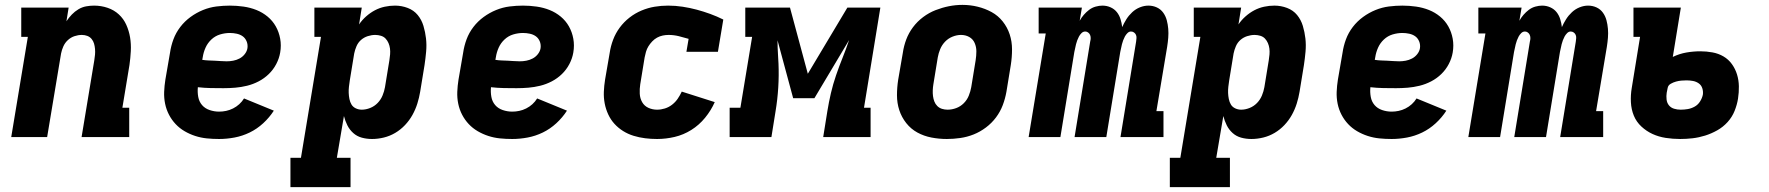

<svg xmlns="http://www.w3.org/2000/svg" viewBox="-20 -561 7240 786"><path d="M26 0 94 -410H67V-530H261L252 -474Q262 -489 274 -501.5Q286 -514 301 -523Q316 -532 332.5 -535Q349 -538 365 -538Q394 -538 420.5 -529Q447 -520 466.5 -502Q486 -484 497 -459.5Q508 -435 512.5 -408Q517 -381 515.5 -352Q514 -323 510 -295L481 -120H509V0H314L366 -314Q368 -326 369 -337.5Q370 -349 369 -360.5Q368 -372 365 -382.5Q362 -393 355 -401.5Q348 -410 337.5 -414Q327 -418 315 -418Q300 -418 285 -413Q270 -408 258 -397Q246 -386 239.5 -371.5Q233 -357 230 -342L173 0Z M877 8Q851 8 826.5 5.5Q802 3 779 -4.5Q756 -12 735.5 -24Q715 -36 699 -53Q683 -70 672 -91Q661 -112 656 -136Q651 -160 652 -185Q653 -210 657 -235L676 -345Q680 -373 690 -400Q700 -427 718 -450.5Q736 -474 760 -491.5Q784 -509 811 -520Q838 -531 866 -534.5Q894 -538 921 -538Q949 -538 977 -534Q1005 -530 1030 -520Q1055 -510 1075.5 -493Q1096 -476 1109 -453Q1122 -430 1127 -402.5Q1132 -375 1127 -346Q1123 -322 1111 -299Q1099 -276 1080.5 -258Q1062 -240 1039 -228Q1016 -216 991.5 -210Q967 -204 943 -202Q919 -200 895 -200Q869 -200 842.5 -200.5Q816 -201 790 -204Q788 -184 791.5 -164.5Q795 -145 807 -131Q819 -117 838 -110.5Q857 -104 877 -104Q891 -104 905.5 -107Q920 -110 934 -117Q948 -124 959.5 -134.5Q971 -145 979 -158L1101 -108Q1083 -80 1057.5 -56.5Q1032 -33 1002 -18.5Q972 -4 940 2Q908 8 877 8ZM908 -310Q921 -310 934.5 -312.5Q948 -315 960.5 -321.5Q973 -328 982 -339.5Q991 -351 993 -364Q995 -379 989.5 -392Q984 -405 973.5 -412.5Q963 -420 949 -423Q935 -426 921 -426Q901 -426 881 -420Q861 -414 845.5 -399.5Q830 -385 821.5 -366Q813 -347 810 -327L808 -316Q821 -314 833.5 -313.5Q846 -313 858.5 -312.5Q871 -312 883.5 -311Q896 -310 908 -310Z M1169 205V85H1212L1294 -410H1267V-530H1461L1450 -461Q1462 -479 1479 -494Q1496 -509 1515 -519Q1534 -529 1555 -533.5Q1576 -538 1597 -538Q1624 -538 1649 -528.5Q1674 -519 1690 -499.5Q1706 -480 1713.5 -455Q1721 -430 1724 -403.5Q1727 -377 1724.5 -349.5Q1722 -322 1718 -295L1700 -185Q1696 -161 1688.5 -137Q1681 -113 1668.5 -90.5Q1656 -68 1638 -49Q1620 -30 1598 -17Q1576 -4 1551.5 2Q1527 8 1503 8Q1481 8 1461 2.5Q1441 -3 1426 -16.5Q1411 -30 1402 -48Q1393 -66 1388 -86L1359 85H1415V205ZM1461 -112Q1478 -112 1495.5 -119Q1513 -126 1526 -139.5Q1539 -153 1546 -170Q1553 -187 1556 -204L1574 -314Q1576 -326 1577 -338.5Q1578 -351 1576.5 -362.5Q1575 -374 1570.5 -384.5Q1566 -395 1558.5 -403Q1551 -411 1539.5 -414.5Q1528 -418 1516 -418Q1501 -418 1485.5 -413Q1470 -408 1458 -397.5Q1446 -387 1439.5 -372Q1433 -357 1430 -342L1412 -232Q1410 -219 1408.5 -206Q1407 -193 1407.5 -180.5Q1408 -168 1410.5 -155.5Q1413 -143 1419 -133Q1425 -123 1436.5 -117.5Q1448 -112 1461 -112Z M2077 8Q2051 8 2026.5 5.5Q2002 3 1979 -4.5Q1956 -12 1935.5 -24Q1915 -36 1899 -53Q1883 -70 1872 -91Q1861 -112 1856 -136Q1851 -160 1852 -185Q1853 -210 1857 -235L1876 -345Q1880 -373 1890 -400Q1900 -427 1918 -450.5Q1936 -474 1960 -491.5Q1984 -509 2011 -520Q2038 -531 2066 -534.5Q2094 -538 2121 -538Q2149 -538 2177 -534Q2205 -530 2230 -520Q2255 -510 2275.5 -493Q2296 -476 2309 -453Q2322 -430 2327 -402.5Q2332 -375 2327 -346Q2323 -322 2311 -299Q2299 -276 2280.5 -258Q2262 -240 2239 -228Q2216 -216 2191.5 -210Q2167 -204 2143 -202Q2119 -200 2095 -200Q2069 -200 2042.5 -200.5Q2016 -201 1990 -204Q1988 -184 1991.5 -164.5Q1995 -145 2007 -131Q2019 -117 2038 -110.5Q2057 -104 2077 -104Q2091 -104 2105.5 -107Q2120 -110 2134 -117Q2148 -124 2159.5 -134.5Q2171 -145 2179 -158L2301 -108Q2283 -80 2257.5 -56.5Q2232 -33 2202 -18.5Q2172 -4 2140 2Q2108 8 2077 8ZM2108 -310Q2121 -310 2134.5 -312.5Q2148 -315 2160.5 -321.5Q2173 -328 2182 -339.5Q2191 -351 2193 -364Q2195 -379 2189.5 -392Q2184 -405 2173.5 -412.5Q2163 -420 2149 -423Q2135 -426 2121 -426Q2101 -426 2081 -420Q2061 -414 2045.5 -399.5Q2030 -385 2021.5 -366Q2013 -347 2010 -327L2008 -316Q2021 -314 2033.5 -313.5Q2046 -313 2058.5 -312.5Q2071 -312 2083.5 -311Q2096 -310 2108 -310Z M2670 8Q2645 8 2621 5Q2597 2 2574 -5Q2551 -12 2531 -24.5Q2511 -37 2495.5 -54Q2480 -71 2470 -92.5Q2460 -114 2455.5 -137.5Q2451 -161 2452 -185.5Q2453 -210 2457 -235L2476 -345Q2480 -372 2490 -398.5Q2500 -425 2517 -448Q2534 -471 2557 -489Q2580 -507 2606.5 -518Q2633 -529 2660 -533.5Q2687 -538 2715 -538Q2745 -538 2774.5 -533.5Q2804 -529 2832 -521.5Q2860 -514 2887.5 -504Q2915 -494 2941 -481L2919 -349H2790L2799 -402Q2779 -408 2758.5 -413Q2738 -418 2717 -418Q2705 -418 2693 -415.5Q2681 -413 2670 -407Q2659 -401 2650 -391.5Q2641 -382 2634.5 -371.5Q2628 -361 2624.5 -349Q2621 -337 2619 -326L2601 -216Q2598 -197 2599 -177.5Q2600 -158 2609 -142.5Q2618 -127 2634.5 -119.5Q2651 -112 2670 -112Q2686 -112 2702 -117Q2718 -122 2731.5 -132.5Q2745 -143 2754.5 -157Q2764 -171 2771 -186L2906 -143Q2891 -109 2866.5 -79Q2842 -49 2810 -29Q2778 -9 2742 -0.5Q2706 8 2670 8Z M2967 0V-120H3011L3059 -410H3031V-530H3214L3287 -259L3449 -530H3584L3517 -120H3544V0H3350L3367 -106Q3373 -143 3381.5 -179.5Q3390 -216 3402.5 -252.5Q3415 -289 3429.5 -325Q3444 -361 3456 -397L3314 -159H3227L3163 -396Q3163 -381 3163.5 -366Q3164 -351 3165 -336L3167 -300Q3169 -252 3166 -203Q3163 -154 3155 -106L3138 0Z M3856 8Q3824 8 3793 2Q3762 -4 3735.5 -18.5Q3709 -33 3690 -57Q3671 -81 3661.5 -110Q3652 -139 3652 -171Q3652 -203 3657 -235L3676 -345Q3680 -373 3690 -399.5Q3700 -426 3717.5 -449.5Q3735 -473 3759 -491Q3783 -509 3810 -519.5Q3837 -530 3864.5 -535.5Q3892 -541 3920 -541Q3952 -541 3982.5 -533.5Q4013 -526 4039.5 -511.5Q4066 -497 4085 -473Q4104 -449 4113.5 -420Q4123 -391 4123 -359Q4123 -327 4118 -295L4100 -185Q4095 -157 4085 -130.5Q4075 -104 4057.5 -80.5Q4040 -57 4016 -39Q3992 -21 3965.5 -10.5Q3939 0 3911 4Q3883 8 3856 8ZM3859 -112Q3877 -112 3894.5 -118.5Q3912 -125 3925.5 -138.5Q3939 -152 3946 -169.5Q3953 -187 3956 -204L3974 -314Q3977 -333 3977 -351Q3977 -369 3970 -385Q3963 -401 3948 -409.5Q3933 -418 3914 -418Q3897 -418 3879.5 -411Q3862 -404 3849 -390.5Q3836 -377 3829 -360Q3822 -343 3819 -326L3801 -216Q3799 -204 3798.5 -191.5Q3798 -179 3799.5 -167.5Q3801 -156 3805 -145.5Q3809 -135 3817 -127Q3825 -119 3836 -115.5Q3847 -112 3859 -112Z M4191 0 4261 -424H4232V-530H4409L4400 -476Q4407 -489 4417 -500.5Q4427 -512 4439 -521Q4451 -530 4465.5 -534Q4480 -538 4493 -538Q4511 -538 4526.5 -531Q4542 -524 4552 -511.5Q4562 -499 4567 -483Q4572 -467 4574 -450Q4581 -466 4591 -482Q4601 -498 4615 -511Q4629 -524 4646.5 -531Q4664 -538 4681 -538Q4700 -538 4716 -530.5Q4732 -523 4742 -509Q4752 -495 4756.5 -478Q4761 -461 4762.5 -443Q4764 -425 4762.5 -406.5Q4761 -388 4758 -369L4714 -106H4743V0H4567L4631 -391Q4632 -398 4632.5 -405Q4633 -412 4630.5 -418Q4628 -424 4622.5 -428Q4617 -432 4610 -432Q4602 -432 4595.5 -425.5Q4589 -419 4585 -411.5Q4581 -404 4578 -396Q4575 -388 4573 -380Q4571 -372 4569.5 -364Q4568 -356 4566 -348L4509 0H4379L4443 -391Q4445 -398 4445 -405Q4445 -412 4442.5 -418Q4440 -424 4434.5 -428Q4429 -432 4423 -432Q4414 -432 4407.5 -425.5Q4401 -419 4397 -411.5Q4393 -404 4390 -396Q4387 -388 4385 -380Q4383 -372 4381.5 -364Q4380 -356 4378 -348L4321 0Z M4769 205V85H4812L4894 -410H4867V-530H5061L5050 -461Q5062 -479 5079 -494Q5096 -509 5115 -519Q5134 -529 5155 -533.5Q5176 -538 5197 -538Q5224 -538 5249 -528.5Q5274 -519 5290 -499.5Q5306 -480 5313.5 -455Q5321 -430 5324 -403.5Q5327 -377 5324.5 -349.5Q5322 -322 5318 -295L5300 -185Q5296 -161 5288.5 -137Q5281 -113 5268.5 -90.5Q5256 -68 5238 -49Q5220 -30 5198 -17Q5176 -4 5151.5 2Q5127 8 5103 8Q5081 8 5061 2.5Q5041 -3 5026 -16.5Q5011 -30 5002 -48Q4993 -66 4988 -86L4959 85H5015V205ZM5061 -112Q5078 -112 5095.5 -119Q5113 -126 5126 -139.5Q5139 -153 5146 -170Q5153 -187 5156 -204L5174 -314Q5176 -326 5177 -338.5Q5178 -351 5176.5 -362.5Q5175 -374 5170.5 -384.5Q5166 -395 5158.5 -403Q5151 -411 5139.5 -414.5Q5128 -418 5116 -418Q5101 -418 5085.5 -413Q5070 -408 5058 -397.5Q5046 -387 5039.5 -372Q5033 -357 5030 -342L5012 -232Q5010 -219 5008.5 -206Q5007 -193 5007.5 -180.5Q5008 -168 5010.5 -155.5Q5013 -143 5019 -133Q5025 -123 5036.5 -117.5Q5048 -112 5061 -112Z M5677 8Q5651 8 5626.5 5.5Q5602 3 5579 -4.5Q5556 -12 5535.5 -24Q5515 -36 5499 -53Q5483 -70 5472 -91Q5461 -112 5456 -136Q5451 -160 5452 -185Q5453 -210 5457 -235L5476 -345Q5480 -373 5490 -400Q5500 -427 5518 -450.5Q5536 -474 5560 -491.5Q5584 -509 5611 -520Q5638 -531 5666 -534.5Q5694 -538 5721 -538Q5749 -538 5777 -534Q5805 -530 5830 -520Q5855 -510 5875.5 -493Q5896 -476 5909 -453Q5922 -430 5927 -402.5Q5932 -375 5927 -346Q5923 -322 5911 -299Q5899 -276 5880.5 -258Q5862 -240 5839 -228Q5816 -216 5791.5 -210Q5767 -204 5743 -202Q5719 -200 5695 -200Q5669 -200 5642.5 -200.5Q5616 -201 5590 -204Q5588 -184 5591.5 -164.5Q5595 -145 5607 -131Q5619 -117 5638 -110.5Q5657 -104 5677 -104Q5691 -104 5705.5 -107Q5720 -110 5734 -117Q5748 -124 5759.5 -134.5Q5771 -145 5779 -158L5901 -108Q5883 -80 5857.5 -56.5Q5832 -33 5802 -18.5Q5772 -4 5740 2Q5708 8 5677 8ZM5708 -310Q5721 -310 5734.5 -312.5Q5748 -315 5760.5 -321.5Q5773 -328 5782 -339.5Q5791 -351 5793 -364Q5795 -379 5789.5 -392Q5784 -405 5773.5 -412.5Q5763 -420 5749 -423Q5735 -426 5721 -426Q5701 -426 5681 -420Q5661 -414 5645.5 -399.5Q5630 -385 5621.5 -366Q5613 -347 5610 -327L5608 -316Q5621 -314 5633.5 -313.5Q5646 -313 5658.5 -312.5Q5671 -312 5683.5 -311Q5696 -310 5708 -310Z M5991 0 6061 -424H6032V-530H6209L6200 -476Q6207 -489 6217 -500.5Q6227 -512 6239 -521Q6251 -530 6265.5 -534Q6280 -538 6293 -538Q6311 -538 6326.5 -531Q6342 -524 6352 -511.5Q6362 -499 6367 -483Q6372 -467 6374 -450Q6381 -466 6391 -482Q6401 -498 6415 -511Q6429 -524 6446.5 -531Q6464 -538 6481 -538Q6500 -538 6516 -530.5Q6532 -523 6542 -509Q6552 -495 6556.5 -478Q6561 -461 6562.5 -443Q6564 -425 6562.5 -406.5Q6561 -388 6558 -369L6514 -106H6543V0H6367L6431 -391Q6432 -398 6432.5 -405Q6433 -412 6430.5 -418Q6428 -424 6422.5 -428Q6417 -432 6410 -432Q6402 -432 6395.5 -425.5Q6389 -419 6385 -411.5Q6381 -404 6378 -396Q6375 -388 6373 -380Q6371 -372 6369.5 -364Q6368 -356 6366 -348L6309 0H6179L6243 -391Q6245 -398 6245 -405Q6245 -412 6242.5 -418Q6240 -424 6234.5 -428Q6229 -432 6223 -432Q6214 -432 6207.5 -425.5Q6201 -419 6197 -411.5Q6193 -404 6190 -396Q6187 -388 6185 -380Q6183 -372 6181.5 -364Q6180 -356 6178 -348L6121 0Z M6858 8Q6858 8 6858 8Q6858 8 6858 8Q6828 8 6799 3.5Q6770 -1 6745 -12.5Q6720 -24 6699.5 -43Q6679 -62 6668.5 -87.5Q6658 -113 6656.5 -142.5Q6655 -172 6660 -201L6694 -410H6667V-530H6861L6828 -328Q6855 -341 6883.5 -346Q6912 -351 6941 -351Q6966 -351 6990.5 -346.5Q7015 -342 7035.5 -330Q7056 -318 7070 -298.5Q7084 -279 7091 -256Q7098 -233 7098.5 -208Q7099 -183 7095 -157Q7091 -132 7081 -107Q7071 -82 7052.5 -61.5Q7034 -41 7010 -27.5Q6986 -14 6960.5 -6Q6935 2 6909.5 5Q6884 8 6858 8ZM6860 -112Q6875 -112 6889.5 -114.5Q6904 -117 6917.5 -124.5Q6931 -132 6939.5 -145.5Q6948 -159 6951 -173Q6953 -186 6949 -199Q6945 -212 6934.5 -219.5Q6924 -227 6911 -229.5Q6898 -232 6884 -232Q6873 -232 6862.5 -231Q6852 -230 6841 -227Q6830 -224 6819.5 -218Q6809 -212 6807 -201L6803 -181Q6801 -168 6802.5 -154Q6804 -140 6812 -130Q6820 -120 6833 -116Q6846 -112 6860 -112Z"/></svg>

Font: Iosevka Slab Heavy Extended
Style: Italic
Weight: 900
Width: 7
Italic angle: -9°
Monospace: yes
Designer: Belleve Invis
Foundry: Belleve Invis
Version: Version 11.1.0; ttfautohint (v1.8.3)